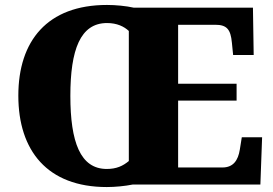

<svg xmlns="http://www.w3.org/2000/svg" viewBox="-20 -745 1103 775"><path d="M411 10C445 10 485 6 515 0H1031L1038 -191H956L948 -141C941 -97 921 -69 878 -69H699V-339H935V-407H699V-645H849C896 -645 911 -626 916 -573L921 -523H1004L1001 -714H520C489 -721 447 -725 412 -725C171 -725 54 -580 54 -359C54 -137 171 10 411 10ZM411 -63C304 -63 264 -172 264 -358C264 -544 304 -652 412 -652C452 -652 481 -638 500 -620V-95C476 -75 450 -63 411 -63Z"/></svg>

Font: Noto Serif Thai Black
Style: Regular
Weight: 900
Designer: Monotype Design Team
Foundry: Monotype Imaging Inc.
Version: Version 2.002